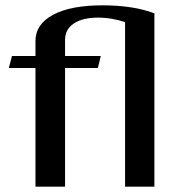

<svg xmlns="http://www.w3.org/2000/svg" viewBox="-20 -700 693 720"><path d="M113 -445H13L25 -490H113V-546Q113 -609 179 -644.5Q245 -680 364 -680Q480 -680 559 -650V0H449V-617Q398 -634 349 -634Q290 -634 257 -612Q224 -590 224 -551V-490H358L347 -445H224V0H113Z"/></svg>

Font: Fahkwang Medium
Style: Regular
Weight: 500
Version: Version 1.000; ttfautohint (v1.6)